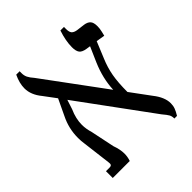

<svg xmlns="http://www.w3.org/2000/svg" viewBox="-185 -759 879 879"><g transform="rotate(-45 254.5 -320.0)"><path d="M401 -415Q384 -375 376.5 -333.5Q369 -292 369 -231L439 -136Q473 -93 473 -54Q473 -38 468 -24.5Q463 -11 452 7H435Q435 -8 429.5 -18Q424 -28 407 -48L149 -400L134 -354Q115 -312 115 -272Q115 -246 124 -216L148 -101Q160 -68 160 -41Q160 -20 153 0H43V-44H66Q76 -44 79 -49Q82 -54 80 -66L63 -203Q60 -223 60 -242Q60 -303 87 -357L124 -435L80 -494Q47 -534 47 -576Q47 -609 65 -647H87V-634Q87 -619 93 -606.5Q99 -594 114 -577L330 -284Q333 -355 364 -427L396 -500L376 -503Q351 -507 342.5 -519Q334 -531 334 -555Q334 -596 351 -647H374V-632Q374 -614 381 -605.5Q388 -597 406 -594L446 -589Q466 -586 475.5 -575.5Q485 -565 485 -541Q485 -525 481 -509Q477 -493 476 -488L434 -495Z"/></g></svg>

Font: Noto Serif Hebrew Narrow
Style: Regular
Weight: 400
Width: 4
Designer: Monotype Design Team
Foundry: Monotype Imaging Inc.
Version: Version 1.000